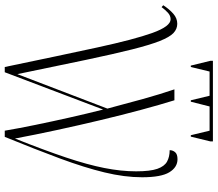

<svg xmlns="http://www.w3.org/2000/svg" viewBox="-74 -842 916 808"><g transform="rotate(90 384.0 -438.0)"><path d="M256 -783 236 -865V-876H575V-865L555 -783H549L530 -862H428L408 -783H402L383 -862H281L262 -783ZM262 0Q213 -236 179.5 -390.5Q146 -545 118.5 -621.5Q91 -698 61 -698Q46 -698 33.5 -686.5Q21 -675 10 -660L2 -667Q19 -693 38 -709.5Q57 -726 80 -726Q102 -726 119 -710Q136 -694 152.5 -652.5Q169 -611 188 -535.5Q207 -460 232 -341.5Q257 -223 292 -53L437 -432Q416 -512 396.5 -582Q377 -652 356 -714H402Q421 -653 442.5 -573Q464 -493 485.5 -403Q507 -313 527 -220.5Q547 -128 563 -43Q612 -166 642.5 -257Q673 -348 687 -419Q701 -490 701 -553Q701 -612 690.5 -642Q680 -672 660 -683Q640 -694 612 -694Q612 -707 620.5 -717Q629 -727 650 -727Q684 -727 705 -692.5Q726 -658 726 -578Q726 -504 705.5 -419.5Q685 -335 647 -232.5Q609 -130 556 0H530Q520 -59 505.5 -129.5Q491 -200 474.5 -273.5Q458 -347 441 -414L284 0Z"/></g></svg>

Font: Noto Serif Display Condensed ExtraLight
Style: Regular
Weight: 200
Width: 3
Designer: Monotype Design Team
Foundry: Monotype Imaging Inc.
Version: Version 2.009